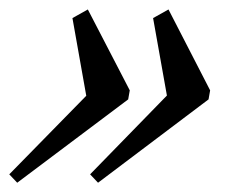

<svg xmlns="http://www.w3.org/2000/svg" viewBox="-83 -414 494 414"><path d="M128.4 -20 111.3 -38.1 276.9 -208 247.1 -375 280.3 -393.6 370.1 -219.2 366.7 -199.7ZM-45.9 -20 -63 -38.1 103 -207.5 73.2 -375 106.4 -393.6 196.8 -219.2 193.4 -199.7Z"/></svg>

Font: Elstob 10pt Medium
Style: Italic
Weight: 500
Italic angle: -20°
Designer: Peter S. Baker
Version: Version 1.015